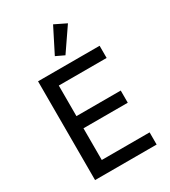

<svg xmlns="http://www.w3.org/2000/svg" viewBox="-226 -1064 1041 1175"><g transform="rotate(-30 294.0 -477.0)"><path d="M90 0V-698H525V-612H187V-396H500V-310H187V-86H525V0ZM315 -752 256 -780 344 -954 426 -914Z"/></g></svg>

Font: IBM Plex Sans Hebrew Text
Style: Regular
Weight: 450
Designer: Mike Abbink, Paul van der Laan, Pieter van Rosmalen, Yanek Iontef
Foundry: Bold Monday
Version: Version 1.2